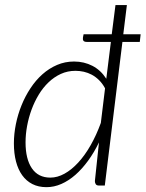

<svg xmlns="http://www.w3.org/2000/svg" viewBox="-20 -748 587 774"><path d="M379.5 0Q369.5 0 366 -5.5Q362.5 -11 362.5 -18L379 -174Q359.5 -133.5 335.2 -100.2Q311 -67 284 -43.2Q257 -19.5 227.5 -6.5Q198 6.5 167.5 6.5Q135 6.5 110.5 -6Q86 -18.5 69.5 -41.5Q53 -64.5 44.5 -97Q36 -129.5 36 -170Q36 -208 44 -247.5Q52 -287 66.8 -323.5Q81.5 -360 102.8 -392.2Q124 -424.5 151 -448.5Q178 -472.5 210 -486.2Q242 -500 278.5 -500Q319 -500 352.8 -482.5Q386.5 -465 408.5 -430.5L427 -579H330.5Q319.5 -579 316.2 -584Q313 -589 314.5 -597.5L317 -610H430.5L445.5 -727.5H491.5L477 -610H547L543.5 -579H473.5L402.5 0ZM183 -32Q211.5 -32 240 -47.8Q268.5 -63.5 295.2 -92.5Q322 -121.5 345.2 -162.2Q368.5 -203 386.5 -252.5L403.5 -392Q393 -411.5 379.2 -425Q365.5 -438.5 350 -446.8Q334.5 -455 317.8 -458.8Q301 -462.5 284 -462.5Q252.5 -462.5 225.2 -450Q198 -437.5 175.8 -416.2Q153.5 -395 136.2 -366.5Q119 -338 107.2 -306Q95.5 -274 89.2 -240Q83 -206 83 -174Q83 -107 108.5 -69.5Q134 -32 183 -32Z"/></svg>

Font: Lato Light
Style: Italic
Weight: 300
Italic angle: -7°
Designer: Lukasz Dziedzic
Foundry: tyPoland Lukasz Dziedzic
Version: Version 2.007; 2014-02-27